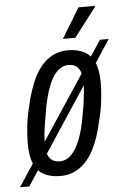

<svg xmlns="http://www.w3.org/2000/svg" viewBox="-83 -764 557 849"><g transform="rotate(-5 195.0 -339.0)"><path d="M154 12Q111 12 81.5 -3.5Q52 -19 37 -53Q22 -87 22 -142Q22 -182 27 -224.5Q32 -267 43 -309Q60 -385 86 -436Q112 -487 149.5 -513Q187 -539 235 -539Q278 -539 307.5 -523Q337 -507 352 -473.5Q367 -440 367 -384Q367 -344 361.5 -300.5Q356 -257 345 -215Q329 -140 302.5 -89.5Q276 -39 238.5 -13.5Q201 12 154 12ZM157 -53Q186 -53 208.5 -76Q231 -99 247.5 -142Q264 -185 274 -244Q281 -281 284.5 -307.5Q288 -334 289.5 -353Q291 -372 291 -388Q291 -419 284.5 -437.5Q278 -456 265 -465Q252 -474 231 -474Q204 -474 182 -453Q160 -432 144 -391.5Q128 -351 117 -294Q110 -255 105.5 -226Q101 -197 99 -176Q97 -155 97 -137Q97 -107 103.5 -88.5Q110 -70 123.5 -61.5Q137 -53 157 -53ZM-29 46 380 -573H419L12 46ZM217 -591 298 -724H371V-720L272 -591Z"/></g></svg>

Font: Archivo ExtraCondensed
Style: Italic
Weight: 400
Width: 2
Italic angle: -10°
Designer: Hector Gatti
Foundry: Omnibus-Type
Version: Version 2.001